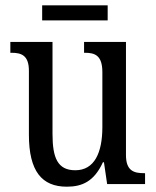

<svg xmlns="http://www.w3.org/2000/svg" viewBox="-20 -694 588 724"><path d="M139 -617H386V-674H139ZM232 10C290 10 335 -10 368 -82H372L384 0H527V-41H523C486 -41 455 -49 455 -109V-536H297V-495H300C337 -495 366 -486 366 -422V-215C366 -118 336 -52 264 -52C197 -52 178 -99 178 -189V-536H19V-495H23C60 -495 89 -486 89 -427V-186C89 -48 138 10 232 10Z"/></svg>

Font: Noto Serif Devanagari Condensed
Style: Regular
Weight: 400
Width: 3
Designer: Universal Thirst, Indian Type Foundry and the Monotype Design Team
Foundry: Monotype Imaging Inc.
Version: Version 2.004